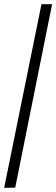

<svg xmlns="http://www.w3.org/2000/svg" viewBox="-20 -780 270 921"><path d="M0 121 179 -760H230L53 120Z"/></svg>

Font: Noto Serif Thai ExtraCondensed Medium
Style: Regular
Weight: 500
Width: 2
Designer: Monotype Design Team
Foundry: Monotype Imaging Inc.
Version: Version 2.002; ttfautohint (v1.8.4.7-5d5b)